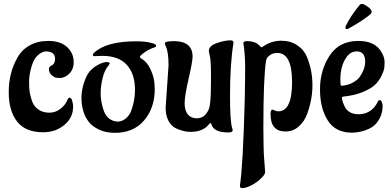

<svg xmlns="http://www.w3.org/2000/svg" viewBox="-20 -665 2018 990"><path d="M357 -115Q357 -58 311.5 -20.5Q266 17 203 17Q111 17 68 -38.5Q25 -94 25 -189Q25 -290 70 -368Q92 -408 133 -431Q174 -454 229 -454Q312 -454 346 -398Q360 -375 360 -344Q360 -296 320 -272Q304 -263 290.5 -263Q277 -263 268.5 -264.5Q260 -266 246 -278Q232 -290 232 -311Q233 -322 249 -329Q264 -338 264 -361Q264 -400 216 -400Q204 -400 187.5 -389.5Q171 -379 160 -362.5Q149 -346 139.5 -310.5Q130 -275 130 -242.5Q130 -210 132.5 -193.5Q135 -177 143.5 -148.5Q152 -120 175.5 -102Q199 -84 234 -84Q276 -84 308 -119Q321 -133 329 -153Q333 -161 339 -161Q348 -161 352.5 -144.5Q357 -128 357 -115Z M508 -377Q482 -376 470.5 -375.5Q459 -375 459 -381Q459 -387 465 -393Q529 -452 681 -452Q733 -452 763 -443L773 -440Q785 -435 785 -429Q785 -424 778 -421Q751 -413 726 -395.5Q701 -378 701 -371L707 -364Q739 -346 756.5 -307Q774 -268 776 -238L778 -207Q778 -108 723 -44Q668 20 573 20Q525 20 490 3Q455 -14 438.5 -35.5Q422 -57 412 -84Q400 -121 400 -160.5Q400 -200 413.5 -240Q427 -280 444.5 -299Q462 -318 484 -330Q512 -345 529 -345Q546 -345 546 -338L540 -328Q518 -302 508.5 -260Q499 -218 499 -185.5Q499 -153 507 -121Q515 -89 525 -73.5Q535 -58 548 -50Q567 -38 588 -38Q609 -38 629 -54.5Q649 -71 658 -98Q676 -148 676 -201Q676 -285 633.5 -331Q591 -377 508 -377Z M1184 -445Q1166 -337 1166 -170Q1166 -47 1176 -8L1180 5Q1180 18 1158 18Q1081 18 1070 -25Q1069 -30 1065.5 -30Q1062 -30 1059 -26Q1028 15 963 15Q927 15 888 -3Q864 -14 849 -41.5Q834 -69 834 -109L849 -328Q849 -397 835 -426Q830 -437 830 -440Q830 -446 835 -448Q851 -453 876 -453Q973 -453 973 -373Q973 -348 952.5 -259Q932 -170 932 -132.5Q932 -95 948.5 -75Q965 -55 994.5 -55Q1024 -55 1041 -76Q1058 -97 1061 -118L1064 -139Q1068 -174 1068 -262Q1068 -350 1062.5 -373.5Q1057 -397 1057 -403Q1057 -428 1097 -442.5Q1137 -457 1169 -457Q1184 -457 1184 -445Z M1242 -153Q1244 -254 1244 -319Q1244 -384 1235 -443Q1235 -453 1255 -453Q1275 -453 1289.5 -448Q1304 -443 1310 -437Q1326 -421 1328.5 -421Q1331 -421 1344 -430Q1383 -455 1430.5 -455Q1478 -455 1513.5 -431Q1549 -407 1564 -368Q1591 -301 1591 -226Q1591 -152 1564 -78Q1549 -38 1520 -12.5Q1491 13 1452 13Q1375 13 1375 -76Q1375 -100 1385 -100Q1387 -100 1396.5 -95.5Q1406 -91 1415 -91Q1486 -91 1486 -241.5Q1486 -392 1410 -392Q1389 -392 1374.5 -382.5Q1360 -373 1356 -364L1352 -354Q1338 -264 1338 -7Q1338 109 1342.5 159.5Q1347 210 1347 220Q1347 230 1341 238Q1321 264 1287 284.5Q1253 305 1227 305Q1217 305 1217 292Q1233 191 1242 -153Z M1779 -519Q1774 -515 1769 -515Q1761 -515 1761 -524L1763 -532Q1790 -586 1835 -640Q1839 -645 1847.5 -645Q1856 -645 1876 -630.5Q1896 -616 1896 -605.5Q1896 -595 1887 -589Q1845 -555 1779 -519ZM1735 -254 1736 -229Q1736 -223 1744 -223Q1776 -226 1800 -239.5Q1824 -253 1836 -270Q1860 -307 1862 -334L1863 -346Q1863 -400 1820 -400Q1788 -400 1768 -372Q1735 -328 1735 -254ZM1953 -121Q1953 -83 1937.5 -54.5Q1922 -26 1902.5 -12.5Q1883 1 1857 9Q1824 19 1794 19Q1710 19 1670 -44Q1630 -107 1630 -204.5Q1630 -302 1679.5 -378Q1729 -454 1828 -454Q1918 -454 1950 -391Q1963 -367 1963 -345.5Q1963 -324 1961 -311.5Q1959 -299 1947 -274Q1935 -249 1915 -229Q1895 -209 1852 -191Q1809 -173 1751 -167Q1743 -167 1743 -160Q1743 -151 1749.5 -133.5Q1756 -116 1764 -104Q1786 -76 1829 -76Q1872 -76 1902 -104Q1918 -119 1928 -141Q1932 -149 1938.5 -149Q1945 -149 1949 -138Q1953 -127 1953 -121Z"/></svg>

Font: Aladin
Style: Regular
Weight: 400
Designer: Angel Koziupa and Alejandro Paul
Foundry: Angel Koziupa and Alejandro Paul
Version: Version 1.000